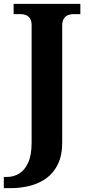

<svg xmlns="http://www.w3.org/2000/svg" viewBox="-40 -734 457 994"><path d="M-20.3 240V182H-2.6Q29.4 182 58.2 165.2Q87.1 148.4 105.4 109.1Q123.7 69.7 123.7 3.2V-602.8Q123.7 -625.3 115.4 -638.1Q107.1 -650.8 94.1 -655.9Q81.1 -661 67.2 -661H30.5V-714H376V-661H339.8Q325.3 -661 312.1 -655.7Q298.9 -650.4 290.5 -637.4Q282.1 -624.5 282.1 -600.6V2.2Q282.1 69.8 260 115.6Q237.9 161.5 200.2 188.7Q162.5 215.8 114.9 227.9Q67.3 240 15.9 240Z"/></svg>

Font: Noto Serif Lao
Style: Regular
Weight: 400
Designer: Monotype Design Team
Foundry: Monotype Imaging Inc.
Version: Version 2.003